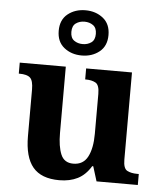

<svg xmlns="http://www.w3.org/2000/svg" viewBox="-56 -863 780 922"><g transform="rotate(5 333.5 -402.0)"><path d="M264 10Q177 10 136.5 -38.5Q96 -87 96 -188V-412Q96 -455 81 -469Q66 -483 29 -483H26V-536H248V-216Q248 -152 264 -113.5Q280 -75 324 -75Q372 -75 393.5 -116Q415 -157 415 -227V-419Q415 -462 396.5 -472.5Q378 -483 349 -483H346V-536H567V-116Q567 -73 586 -63Q605 -53 634 -53H642V0H443L421 -71H416Q390 -28 352.5 -9Q315 10 264 10ZM319 -596Q269 -596 234 -624Q199 -652 199 -705Q199 -758 234 -786Q269 -814 319 -814Q369 -814 404 -786Q439 -758 439 -705Q439 -652 404 -624Q369 -596 319 -596ZM319 -651Q343 -651 360.5 -663.5Q378 -676 378 -705Q378 -734 360.5 -746.5Q343 -759 319 -759Q295 -759 277.5 -746.5Q260 -734 260 -705Q260 -676 277.5 -663.5Q295 -651 319 -651Z"/></g></svg>

Font: Noto Serif
Style: Bold
Weight: 700
Designer: Monotype Design Team
Foundry: Monotype Imaging Inc.
Version: Version 2.014